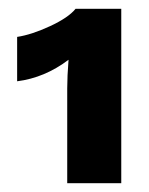

<svg xmlns="http://www.w3.org/2000/svg" viewBox="-20 -750 338 437"><path d="M152 -730H256V-333H133V-549Q133 -576 136 -614Q82 -573 19 -565V-666Q52 -671 94 -690.5Q136 -710 152 -730Z"/></svg>

Font: Elaine Sans
Style: Bold
Weight: 700
Designer: Wei Huang
Foundry: Wei Huang
Version: Version 2.001;December 24, 2019;FontCreator 12.0.0.2547 64-b